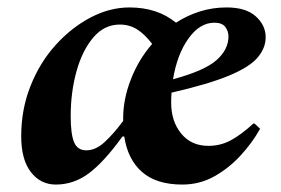

<svg xmlns="http://www.w3.org/2000/svg" viewBox="-20 -486 756 516"><path d="M130 10Q89 10 63 -23.5Q37 -57 37 -120Q37 -192 62 -255Q87 -318 129.5 -365Q172 -412 223.5 -439Q275 -466 328 -466Q403 -466 453 -425Q482 -444 516.5 -455Q551 -466 589 -466Q641 -466 667.5 -442Q694 -418 694 -386Q694 -357 672.5 -331.5Q651 -306 596 -283Q541 -260 441 -237Q440 -224 440 -210Q440 -160 467 -127Q494 -94 540 -94Q572 -94 599.5 -108.5Q627 -123 661 -154H664L679 -140Q658 -102 626 -67.5Q594 -33 555 -11.5Q516 10 470 10Q400 10 361.5 -24Q323 -58 314 -119H309Q259 -50 218.5 -20Q178 10 130 10ZM556 -425Q517 -425 486.5 -382.5Q456 -340 445 -273Q530 -296 562 -324.5Q594 -353 594 -388Q594 -402 585.5 -413.5Q577 -425 556 -425ZM212 -82Q237 -82 261 -104Q285 -126 311 -161Q311 -163 311 -168Q311 -220 332 -273.5Q353 -327 389 -368Q369 -394 348.5 -407Q328 -420 302 -420Q260 -420 230.5 -385Q201 -350 185.5 -294Q170 -238 170 -174Q170 -126 179 -104Q188 -82 212 -82Z"/></svg>

Font: Spectral
Style: Bold Italic
Weight: 700
Italic angle: -10°
Designer: Jean-Baptiste Levee
Foundry: Production Type
Version: Version 2.001